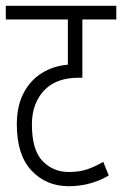

<svg xmlns="http://www.w3.org/2000/svg" viewBox="-20 -642 421 662"><path d="M381 -575H264V-374H252Q176 -374 135 -333Q115 -314 102.5 -283.5Q90 -253 90 -213Q90 -125 126.5 -87Q163 -49 217 -49Q252 -49 278.5 -57.5Q305 -66 336 -84L355 -37Q292 0 217 0Q139 0 88.5 -54Q38 -108 38 -213Q38 -277 61.5 -321.5Q85 -366 125 -390.5Q165 -415 214 -419V-575H0V-622H381Z"/></svg>

Font: Noto Sans ExtraCondensed Light
Style: Regular
Weight: 300
Width: 2
Designer: Monotype Design Team
Foundry: Monotype Imaging Inc.
Version: Version 2.013; ttfautohint (v1.8.4.7-5d5b)